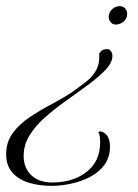

<svg xmlns="http://www.w3.org/2000/svg" viewBox="-59 -355 450 625"><path d="M318 -275Q308 -275 301.5 -282.5Q295 -290 295 -300Q295 -315 306 -325Q317 -335 331 -335Q342 -335 348.5 -327.5Q355 -320 355 -310Q355 -295 343.5 -285Q332 -275 318 -275ZM109 250Q69 250 35.5 240Q2 230 -18.5 207Q-39 184 -39 147Q-39 107 -17 77.5Q5 48 39 25.5Q73 3 110 -16.5Q147 -36 177 -56Q202 -74 222.5 -90Q243 -106 254.5 -127.5Q266 -149 264 -181Q272 -193 282 -194.5Q292 -196 296 -194Q307 -187 307 -173Q307 -150 281 -124Q256 -99 222 -74.5Q188 -50 152.5 -24.5Q117 1 86.5 28Q56 55 37 86Q18 117 18 152Q18 192 43 215.5Q68 239 111 239Q179 239 223 204.5Q267 170 267 109Q267 100 266 91.5Q265 83 262 77Q262 76 261.5 76Q261 76 261 76Q261 74 265.5 73Q270 72 273 74Q287 79 293 92Q299 105 299 122Q299 157 281 181.5Q263 206 234 221Q205 236 172 243Q139 250 109 250Z"/></svg>

Font: MonteCarlo
Style: Regular
Weight: 400
Designer: Robert E. Leuschke
Foundry: Robert E. Leuschke
Version: Version 1.010; ttfautohint (v1.8.3)